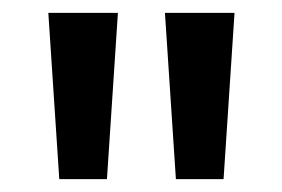

<svg xmlns="http://www.w3.org/2000/svg" viewBox="-20 -734 438 298"><path d="M163 -714H55L72 -456H146ZM344 -714H236L253 -456H327Z"/></svg>

Font: Noto Sans Myanmar UI ExtraCondensed Medium
Style: Regular
Weight: 500
Width: 2
Designer: Monotype Design Team
Foundry: Monotype Imaging Inc.
Version: Version 2.103